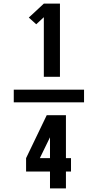

<svg xmlns="http://www.w3.org/2000/svg" viewBox="-20 -870 540 1060"><path d="M222 -446V-775L180 -736L139 -773L222 -850H311V-446ZM56 -305V-375H444V-305ZM256 170V77H124V3L238 -234H344V3H372V77H344V170ZM200 3H256V-112Z"/></svg>

Font: iosevka_custom_sans_ss08 Heavy
Style: Regular
Weight: 900
Designer: Belleve Invis
Foundry: Belleve Invis
Version: Version 10.3.0; ttfautohint (v1.8.3)